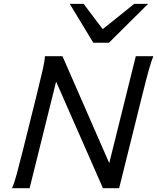

<svg xmlns="http://www.w3.org/2000/svg" viewBox="-20 -996 832 1016"><path d="M276.9 -564 136.7 0H43.9Q55.2 -25.9 68.1 -73.2Q81.1 -120.6 103 -208L173.3 -490.7Q195.8 -581.1 206.1 -627Q216.3 -672.9 217.8 -698.7H310.5L558.1 -132.8L698.7 -698.7H791.5Q780.3 -672.4 766.6 -622.8Q752.9 -573.2 732.4 -490.7L610.4 0H524.9ZM763.7 -975.6 556.6 -770H473.6L349.1 -975.6H422.4L523.4 -841.8L690.4 -975.6Z"/></svg>

Font: Lesson One
Style: Italic
Weight: 400
Italic angle: -14°
Designer: But Ko, Victor Gaultney, Annie Olsen, Julie Remington, Don Collingsworth, Eric Hays, Becca Hirsbrunner
Version: Version 1.100